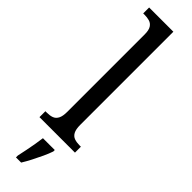

<svg xmlns="http://www.w3.org/2000/svg" viewBox="-336 -740 941 941"><g transform="rotate(45 135.0 -269.5)"><path d="M12 0V-41H22Q43 -41 58 -46.5Q73 -52 81.5 -68Q90 -84 90 -115V-651Q90 -681 80.5 -695.5Q71 -710 55.5 -714.5Q40 -719 22 -719H12V-760H180V-115Q180 -84 188.5 -68Q197 -52 212.5 -46.5Q228 -41 248 -41H258V0ZM70 208Q75 185 80 160.5Q85 136 89.5 110.5Q94 85 97 61H179V71Q172 92 159.5 119Q147 146 133 173Q119 200 106 221H70Z"/></g></svg>

Font: Noto Serif Khmer Condensed
Style: Regular
Weight: 400
Width: 3
Designer: Danh Hong and the Monotype Design Team
Foundry: Monotype Imaging Inc.
Version: Version 2.004